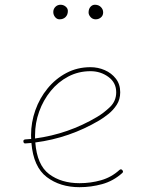

<svg xmlns="http://www.w3.org/2000/svg" viewBox="-20 -776 622 797"><path d="M487.3 -57.6Q450.2 -24.4 404.1 -11.7Q357.9 1 310.1 1Q229.5 1 174.1 -41Q118.7 -83 110.4 -182.6Q98.1 -181.6 85.9 -180.7Q78.1 -179.7 77.1 -188.5Q76.2 -196.3 85 -197.3Q97.2 -198.2 109.4 -199.2Q108.9 -207 108.9 -214.8Q108.9 -268.1 126.7 -318.4Q144.5 -368.7 177.5 -408.9Q210.4 -449.2 255.6 -473.1Q300.8 -497.1 355.5 -497.1Q386.7 -497.1 414.8 -484.9Q442.9 -472.7 460.9 -449.5Q479 -426.3 479 -393.1Q479 -363.3 464.6 -341.1Q450.2 -318.8 429.9 -302.7Q409.7 -286.6 391.6 -275.9Q268.6 -203.1 126.5 -184.6Q133.8 -90.8 184.1 -53.2Q234.4 -15.6 310.1 -15.6Q356.4 -15.6 399.4 -27.8Q442.4 -40 475.6 -70.3Q482.4 -76.2 487.8 -69.8Q493.7 -63 487.3 -57.6ZM355.5 -480.5Q305.7 -480.5 263.4 -458.3Q221.2 -436 190.4 -398.2Q159.7 -360.4 142.6 -313Q125.5 -265.6 125.5 -214.8Q125.5 -208 125.5 -201.2Q263.7 -219.7 382.8 -290.5Q410.2 -306.6 436.3 -331.5Q462.4 -356.4 462.4 -393.1Q462.4 -433.1 429.9 -456.8Q397.5 -480.5 355.5 -480.5ZM408.2 -724.6Q408.2 -711.4 398.9 -703.6Q389.6 -695.8 377.4 -695.8Q364.3 -695.8 356 -705.1Q347.7 -714.4 347.7 -724.1Q347.7 -738.8 355.5 -747.6Q363.3 -756.3 374 -756.3Q389.2 -756.3 398.7 -746.8Q408.2 -737.3 408.2 -724.6ZM261.7 -730.5Q261.7 -714.8 252.2 -705.3Q242.7 -695.8 227.1 -695.8Q216.3 -695.8 208.7 -705.1Q201.2 -714.4 201.2 -726.1Q201.2 -738.8 210 -747.6Q218.8 -756.3 231.4 -756.3Q243.2 -756.3 252.4 -748.8Q261.7 -741.2 261.7 -730.5Z"/></svg>

Font: Mikhak-DS1-FD Thin
Style: Regular
Weight: 100
Designer: Amin Abedi
Version: Version 3.2